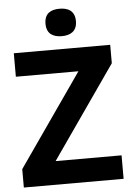

<svg xmlns="http://www.w3.org/2000/svg" viewBox="-61 -973 701 1018"><g transform="rotate(-5 289.5 -464.0)"><path d="M295 -928C250 -928 214 -911 214 -855C214 -800 250 -782 295 -782C339 -782 376 -800 376 -855C376 -911 339 -928 295 -928ZM555 0V-125H204L546 -616V-714H33V-589H366L24 -98V0Z"/></g></svg>

Font: Noto Sans Javanese
Style: Bold
Weight: 700
Designer: Monotype Design Team
Foundry: Monotype Imaging Inc.
Version: Version 2.005